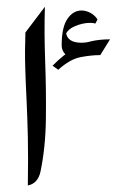

<svg xmlns="http://www.w3.org/2000/svg" viewBox="-20 -554 350 576"><path d="M56.2 -456.5 114.7 -533.7Q112.3 -457 115.5 -370.4Q118.7 -283.7 117.7 -198.2Q116.7 -112.8 101.6 -39.6Q93.8 -3.4 63.5 2.4Q64.9 -83.5 63.5 -145Q62 -206.5 59.6 -255.6Q57.1 -304.7 55.7 -352.1Q54.2 -399.4 56.2 -456.5ZM187 -383.8Q165 -395 165 -418.5Q165 -471.7 182.1 -497.1Q199.2 -522.5 224.6 -522.5Q237.8 -522.5 251.2 -515.4Q264.6 -508.3 272.5 -495.6L266.1 -483.4Q259.8 -485.4 250.5 -485.4Q227.5 -485.4 204.1 -475.1Q180.7 -464.8 175.8 -446.8L177.7 -458Q181.2 -425.8 224.1 -425.8Q237.3 -425.8 254.9 -429.7ZM310.1 -436 280.8 -388.7Q253.9 -388.7 221.9 -382.6Q189.9 -376.5 154.8 -344.7L137.7 -356.9Q170.9 -391.1 210 -413.6Q249 -436 310.1 -436Z"/></svg>

Font: Lateef SemiBold
Style: Regular
Weight: 600
Designer: SIL International
Foundry: SIL International
Version: Version 4.200